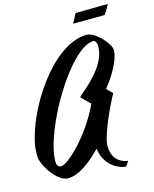

<svg xmlns="http://www.w3.org/2000/svg" viewBox="-155 -1011 969 1212"><g transform="rotate(-15 329.5 -405.0)"><path d="M631 -624C631 -667 546 -762 489 -762C267 -762 33 -400 -6 -169C-9 -150 -10 -116 -10 -99C-3 -31 78 83 142 83C217 83 302 14 364 -51C382 79 491 106 514 106L538 74C470 66 435 17 435 -48C435 -123 529 -316 557 -363C551 -367 537 -383 520 -400C576 -470 631 -563 631 -624ZM122 -2C101 -2 92 -15 92 -42C92 -241 366 -713 521 -713C529 -713 542 -699 542 -674C542 -538 381 -427 348 -392L406 -334C311 -133 159 -2 122 -2ZM669 -916C652 -915 468 -912 458 -913C447 -889 434 -868 425 -852C444 -852 607 -852 632 -853C641 -867 655 -885 669 -916Z"/></g></svg>

Font: Yesteryear
Style: Regular
Weight: 400
Designer: Astigmatic (AOETI)
Foundry: Astigmatic (AOETI)
Version: Version 1.000